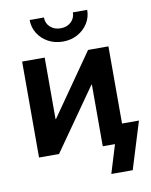

<svg xmlns="http://www.w3.org/2000/svg" viewBox="-97 -816 822 1043"><g transform="rotate(-10 314.5 -294.5)"><path d="M536.1 0H411.6V-339.8H408.7L170.4 0H60.1V-529.3H184.6V-189.9H187L423.8 -529.3H536.1ZM298.3 -597.7Q253.4 -597.7 217.5 -617.2Q181.6 -636.7 160.6 -670.2Q139.6 -703.6 139.6 -744.6H218.3Q218.3 -712.4 240.7 -691.7Q263.2 -670.9 298.3 -670.9Q333 -670.9 355.5 -691.7Q377.9 -712.4 377.9 -744.6H457Q457 -703.6 436 -670.4Q415 -637.2 379.2 -617.4Q343.3 -597.7 298.3 -597.7ZM431.2 156.2 479 0H442.4V-103.5H629.4L549.3 156.2Z"/></g></svg>

Font: Inter 24pt SemiBold
Style: Regular
Weight: 600
Designer: Rasmus Andersson
Foundry: rsms
Version: Version 4.001;git-66647c0bb